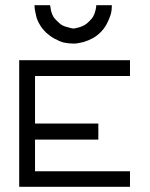

<svg xmlns="http://www.w3.org/2000/svg" viewBox="-20 -769 580 740"><path d="M113 -749H173Q175 -735 177 -726Q180 -715 186 -704Q188.5 -699.5 200 -688Q212 -676 219 -672Q227 -667.5 241 -664Q258.5 -659 263 -659Q268.5 -659 286 -664Q296.5 -667 307 -673Q314 -677 325 -688Q335 -698 339 -705Q344.5 -714.5 348 -729Q351 -739.5 351 -749H411Q411 -726 406 -711Q399.5 -691.5 391 -676Q381.5 -658.5 368 -645Q353.5 -630.5 338 -622Q321.5 -613 302 -607Q278 -601 265 -601Q243.5 -601 226 -605Q211.5 -608.5 190 -620Q173.5 -629 158 -643Q141 -660 134 -673Q123.5 -689.5 119 -709Q113 -733 113 -749ZM54 -537H481V-476H115V-293H359V-231H115V-109H481V-49H54Z"/></svg>

Font: 3270 Nerd Font Mono
Style: Regular
Weight: 400
Monospace: yes
Version: Version 3.0.1;Nerd Fonts 3.0.0